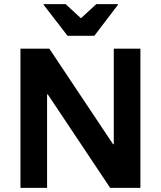

<svg xmlns="http://www.w3.org/2000/svg" viewBox="-20 -911 780 931"><path d="M660.8 0H514.2L211.7 -453.3H208.3V0H79.2V-675H219.2L528.3 -211.7H531.7V-675H660.8ZM307.5 -737.5 191.7 -887.5V-890.8H298.3L372.5 -822.5L446.7 -890.8H551.7V-887.5L437.5 -737.5Z"/></svg>

Font: Funnel Sans
Style: Bold
Weight: 700
Designer: NORD ID, Kristian Moeller
Foundry: Dicotype
Version: Version 1.000